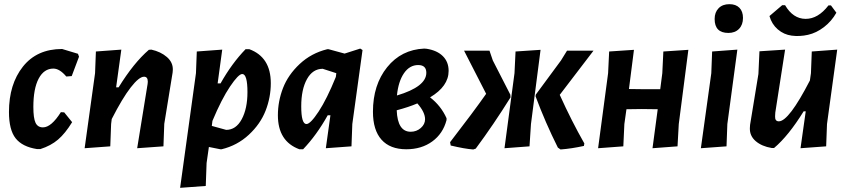

<svg xmlns="http://www.w3.org/2000/svg" viewBox="-20 -707 4066 921"><path d="M278 -472 354 -449 359 -435 324 -342 298 -340Q266 -378 236 -378Q191 -378 165.5 -330Q140 -282 140 -194Q140 -140 150.5 -118Q161 -96 186 -96Q226 -96 272 -169L288 -168L326 -121Q293 -67 258.5 -37.5Q224 -8 174 8H157Q87 -3 55 -43.5Q23 -84 23 -170Q23 -303 90 -387.5Q157 -472 278 -472Z M386 4 436 -356 440 -460 562 -469 537 -288H549Q621 -405 694 -468L706 -469Q751 -459 780.5 -433.5Q810 -408 809 -372L808 -359L768 -113L764 -5L638 4L688 -304L689 -315Q689 -339 671 -339Q647 -339 607 -287.5Q567 -236 516 -136L513 -112L509 -5Z M1046 -469 1024 -307H1038Q1092 -403 1158 -471H1176Q1279 -433 1279 -308Q1279 -240 1254 -176Q1229 -112 1173.5 -60.5Q1118 -9 1043 9H1037L982 -2L971 75L967 185L844 194L920 -356L924 -460ZM1142 -352Q1124 -352 1083.5 -292Q1043 -232 999 -127L996 -103L1065 -84Q1112 -84 1139.5 -135Q1167 -186 1167 -265Q1167 -352 1142 -352Z M1550 -471H1556L1633 -450L1708 -474L1719 -467L1670 -112L1666 -5L1543 4L1565 -154H1552Q1499 -59 1434 9H1416Q1313 -29 1313 -154Q1313 -221 1337.5 -284.5Q1362 -348 1417.5 -400Q1473 -452 1550 -471ZM1425 -197Q1425 -112 1450 -112Q1469 -112 1508.5 -172Q1548 -232 1591 -338L1593 -354V-356L1528 -377Q1480 -377 1452.5 -327.5Q1425 -278 1425 -197Z M1929 9Q1851 9 1810 -37Q1769 -83 1769 -171Q1769 -300 1837 -384.5Q1905 -469 2015 -474L2027 -473Q2077 -465 2104.5 -437.5Q2132 -410 2132 -367Q2132 -293 2043 -240Q2095 -200 2122 -140V-131Q2105 -66 2053.5 -28.5Q2002 9 1929 9ZM1986 -395Q1945 -395 1918 -356Q1891 -317 1884 -249Q2025 -291 2025 -358Q2025 -395 1986 -395ZM2019 -135Q2019 -169 1982 -211Q1940 -193 1883 -178Q1887 -75 1950 -75Q1978 -75 1998.5 -93Q2019 -111 2019 -135Z M2400 4 2448 -356 2453 -460 2573 -468 2527 -112 2520 -5ZM2250 10Q2209 7 2142 -9L2139 -25Q2251 -170 2312 -257L2206 -464H2328L2344 -417L2428 -253L2429 -240Q2348 -110 2262 6ZM2669 10 2656 1Q2596 -119 2549 -245L2550 -253L2671 -417L2700 -464H2827L2665 -252Q2722 -126 2783 -19L2781 -7Q2722 6 2669 10Z M3021 -468 2997 -280 3075 -279H3147L3157 -356L3162 -460L3282 -468L3236 -112L3230 -5L3110 4L3135 -183L3058 -184L2985 -183L2975 -112L2970 -5L2849 4L2897 -356L2902 -460Z M3479 -687Q3510 -687 3527 -669.5Q3544 -652 3544 -621Q3544 -588 3525 -568.5Q3506 -549 3474 -549Q3408 -549 3408 -616Q3408 -648 3427 -667.5Q3446 -687 3479 -687ZM3517 -469 3469 -112 3465 -5 3342 4 3392 -356 3396 -460Z M3966 -681 3992 -646Q3969 -605 3932.5 -577Q3896 -549 3856 -540Q3816 -531 3778 -536Q3740 -541 3711 -566Q3682 -591 3671 -630L3732 -682H3746Q3784 -617 3844 -616.5Q3904 -616 3954 -681ZM3746 -469 3699 -167 3698 -149Q3697 -125 3716 -125Q3764 -125 3865 -321L3870 -356L3874 -460L3996 -469L3947 -112L3943 -5L3820 4L3845 -173H3835Q3762 -55 3693 3H3682Q3634 -5 3605 -30Q3576 -55 3577 -92L3578 -108L3618 -352L3623 -461Z"/></svg>

Font: Alegreya Sans
Style: Bold Italic
Weight: 700
Italic angle: -7°
Designer: Juan Pablo del Peral
Foundry: Huerta Tipografica
Version: Version 2.007